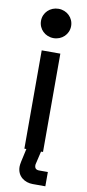

<svg xmlns="http://www.w3.org/2000/svg" viewBox="-98 -751 430 954"><g transform="rotate(10 117.0 -274.0)"><path d="M117 -566C159 -566 193 -598 193 -640C193 -682 159 -714 117 -714C75 -714 41 -682 41 -640C41 -598 75 -566 117 -566ZM161 94C146 94 138 87 138 72C138 70 138 67 139 64L154 0H164V-496H70V0H80L65 68C63 78 62 86 62 92C62 141 101 166 141 166H205V94Z"/></g></svg>

Font: Space Text Medium
Style: Regular
Weight: 500
Designer: Florian Karsten (Space Text), Colophon Foundry (Space Mono)
Foundry: Florian Karsten
Version: Version 1.003;PS 001.003;hotconv 1.0.88;makeotf.lib2.5.64775